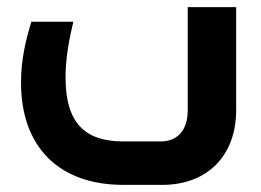

<svg xmlns="http://www.w3.org/2000/svg" viewBox="-20 -519 733 539"><path d="M507 -499V-210C507 -154 479 -122 431 -122H326C218 -122 164 -174 164 -302C164 -352 173 -405 186 -458H68C52 -405 39 -352 39 -287C39 -106 146 0 326 0H442C565 -3 643 -84 643 -210V-499Z"/></svg>

Font: Hejaz SemiBold
Style: Regular
Weight: 600
Designer: Bandar Raffah (Arabic) and Santiago Orozco (Latin)
Foundry: Caramella and Typemade
Version: Version 1.010;hotconv 1.0.109;makeotfexe 2.5.65596